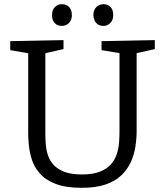

<svg xmlns="http://www.w3.org/2000/svg" viewBox="-20 -890 789 919"><path d="M466 -693 721 -698V-655L622 -633L634 -654V-264Q634 -227 628 -188Q622 -149 606 -114Q590 -79 561 -51Q532 -23 485.5 -7Q439 9 371 9Q295 9 246 -10Q197 -29 170 -60.5Q143 -92 132 -127.5Q121 -163 118 -196Q115 -229 115 -253V-654L127 -633L29 -650V-693L284 -698V-655L186 -633L197 -654V-253Q197 -228 199 -200.5Q201 -173 209.5 -147Q218 -121 237 -100.5Q256 -80 288.5 -67.5Q321 -55 372 -55Q424 -55 457.5 -68Q491 -81 510.5 -103Q530 -125 539 -152.5Q548 -180 550 -208.5Q552 -237 552 -264V-654L562 -634L466 -650ZM475 -766Q453 -766 440.5 -780Q428 -794 427 -818Q427 -842 441 -856Q455 -870 475 -870Q497 -870 509.5 -856Q522 -842 522 -818Q522 -794 508 -780Q494 -766 475 -766ZM276 -766Q254 -766 241.5 -780Q229 -794 229 -818Q229 -842 242.5 -856Q256 -870 276 -870Q298 -870 311 -856Q324 -842 324 -818Q324 -794 310 -780Q296 -766 276 -766Z"/></svg>

Font: Pack4
Style: Regular
Weight: 400
Version: Version 2.002